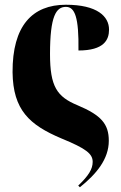

<svg xmlns="http://www.w3.org/2000/svg" viewBox="-20 -569 512 810"><path d="M33 -264C35 -105 104 -42 239 15C344 58 371 80 371 114C371 144 354 172 310 214L317 221C387 165 439 102 439 25C439 -46 407 -83 307 -125C220 -161 191 -204 191 -341C191 -502 217 -540 258 -540C296 -540 313 -496 311 -356C419 -356 440 -401 440 -444C440 -500 390 -549 258 -549C116 -549 32 -460 33 -264Z"/></svg>

Font: Noto Serif Display Condensed ExtraBold
Style: Regular
Weight: 800
Width: 3
Designer: Monotype Design Team
Foundry: Monotype Imaging Inc.
Version: Version 2.009